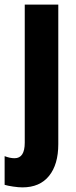

<svg xmlns="http://www.w3.org/2000/svg" viewBox="-53 -570 327 830"><path d="M44 240Q27 240 3.5 236.5Q-20 233 -33 229V105Q-10 114 10 114Q54 114 54 47V-550H199V53Q199 141 159 190.5Q119 240 44 240Z"/></svg>

Font: Noto Sans Lao ExtraCondensed ExtraBold
Style: Regular
Weight: 800
Width: 2
Designer: Monotype Design Team
Foundry: Monotype Imaging Inc.
Version: Version 2.003; ttfautohint (v1.8.4.7-5d5b)